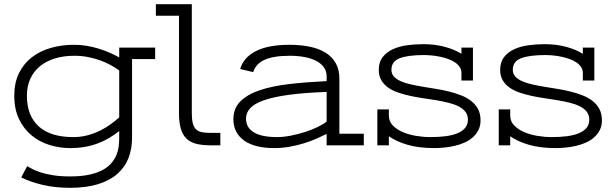

<svg xmlns="http://www.w3.org/2000/svg" viewBox="-20 -691 2924 913"><path d="M313 202.1Q243.2 202.1 184.3 188.5Q125.5 174.8 81.1 152.8L108.9 99.1Q117.7 104.5 133.3 112.5Q148.9 120.6 173.3 128.7Q197.8 136.7 232.2 142.3Q266.6 147.9 313 147.9Q362.8 147.9 399.4 140.6Q436 133.3 462.2 120.4Q488.3 107.4 504.6 90.1Q521 72.8 530.5 52.7Q540 32.7 543.5 10.7Q546.9 -11.2 546.9 -33.2V-67.9Q523.9 -49.8 499 -34.9Q474.1 -20 445.6 -9.3Q417 1.5 384.5 7.3Q352.1 13.2 314 13.2Q263.2 13.2 215.1 -1.7Q167 -16.6 129.9 -47.4Q92.8 -78.1 70.3 -125Q47.9 -171.9 47.9 -235.8Q47.9 -297.4 70.1 -342.8Q92.3 -388.2 130.9 -418.2Q169.4 -448.2 221.2 -463.1Q272.9 -478 332 -478Q361.8 -478 390.6 -473.4Q419.4 -468.8 446.8 -460.4Q474.1 -452.1 499.5 -441.2Q524.9 -430.2 546.9 -418V-464.8H717.8V-410.2H607.9V-35.2Q607.9 17.6 590.8 61Q573.7 104.5 537.8 136Q502 167.5 446 184.8Q390.1 202.1 313 202.1ZM328.1 -39.1Q364.3 -39.1 396.2 -47.6Q428.2 -56.2 455.8 -69.8Q483.4 -83.5 506.1 -100.1Q528.8 -116.7 546.9 -132.8V-356Q528.3 -369.6 505.4 -382.1Q482.4 -394.5 455.3 -404.3Q428.2 -414.1 397.7 -419.9Q367.2 -425.8 333 -425.8Q282.7 -425.8 241.2 -413.1Q199.7 -400.4 170.2 -376.2Q140.6 -352.1 124.3 -316.7Q107.9 -281.2 107.9 -235.8Q107.9 -141.1 164.1 -90.1Q220.2 -39.1 328.1 -39.1Z M721.2 -670.9H892.1V-151.9Q892.1 -122.6 897 -104.2Q901.9 -85.9 912.4 -75.9Q922.9 -65.9 939.7 -62.5Q956.5 -59.1 980 -59.1H1027.8V0H981Q941.9 0 913.6 -7.1Q885.3 -14.2 866.9 -31.7Q848.6 -49.3 839.8 -78.9Q831.1 -108.4 831.1 -153.8V-616.2H721.2Z M1533.2 -54.2Q1510.7 -43 1483.4 -31Q1456.1 -19 1424.3 -9.3Q1392.6 0.5 1356.9 6.8Q1321.3 13.2 1282.2 13.2Q1238.3 13.2 1202.6 4.4Q1167 -4.4 1142.1 -21.7Q1117.2 -39.1 1103.5 -64.7Q1089.8 -90.3 1089.8 -124Q1089.8 -176.3 1123.5 -209.5Q1157.2 -242.7 1216.6 -262.5Q1275.9 -282.2 1356.9 -291.5Q1438 -300.8 1533.2 -305.2V-328.1Q1533.2 -354 1519 -372.6Q1504.9 -391.1 1481 -402.8Q1457 -414.6 1425.5 -420.2Q1394 -425.8 1358.9 -425.8Q1317.9 -425.8 1287.4 -420.7Q1256.8 -415.5 1235.8 -405.5Q1214.8 -395.5 1202.4 -381.1Q1189.9 -366.7 1184.1 -348.1L1122.1 -362.8Q1137.7 -417.5 1196.5 -447.8Q1255.4 -478 1356.9 -478Q1408.2 -478 1451.7 -469.2Q1495.1 -460.4 1526.6 -441.4Q1558.1 -422.4 1575.9 -391.8Q1593.8 -361.3 1593.8 -317.9V-55.2H1710V0H1533.2ZM1533.2 -253.9Q1426.3 -250 1353 -240Q1279.8 -230 1234.6 -214.1Q1189.5 -198.2 1169.7 -176.5Q1149.9 -154.8 1149.9 -127Q1149.9 -84 1187.3 -61.5Q1224.6 -39.1 1296.9 -39.1Q1327.6 -39.1 1362.5 -45.9Q1397.5 -52.7 1430.2 -63.2Q1462.9 -73.7 1490.2 -86.9Q1517.6 -100.1 1533.2 -112.8Z M1774.4 0V-170.9H1829.1V-141.1Q1829.1 -114.3 1847.4 -95Q1865.7 -75.7 1894.5 -63.2Q1923.3 -50.8 1958.3 -44.9Q1993.2 -39.1 2026.4 -39.1Q2065.4 -39.1 2098.1 -43.2Q2130.9 -47.4 2154.8 -57.1Q2178.7 -66.9 2191.9 -82.8Q2205.1 -98.6 2205.1 -122.1Q2205.1 -144 2193.1 -159.4Q2181.2 -174.8 2160.9 -185.1Q2140.6 -195.3 2113.5 -202.1Q2086.4 -209 2055.9 -214.1Q2025.4 -219.2 1993.2 -223.9Q1960.9 -228.5 1930.4 -235.1Q1899.9 -241.7 1872.8 -251Q1845.7 -260.3 1825.4 -274.7Q1805.2 -289.1 1793.2 -309.6Q1781.2 -330.1 1781.2 -358.9Q1781.2 -396 1799.8 -419.7Q1818.4 -443.4 1848.1 -457Q1877.9 -470.7 1915.8 -475.8Q1953.6 -481 1992.2 -481Q2048.3 -481 2095.2 -468.3Q2142.1 -455.6 2174.3 -435.1V-464.8H2229V-308.1H2174.3V-344.2Q2174.3 -359.9 2166 -372.3Q2157.7 -384.8 2143.6 -394.3Q2129.4 -403.8 2111.3 -410.4Q2093.3 -417 2073.5 -421.1Q2053.7 -425.3 2033.9 -427.2Q2014.2 -429.2 1997.1 -429.2Q1919.9 -429.2 1880.6 -414.1Q1841.3 -398.9 1841.3 -358.9Q1841.3 -339.8 1853.3 -326.9Q1865.2 -314 1885.5 -304.9Q1905.8 -295.9 1932.9 -289.8Q1960 -283.7 1990.5 -278.6Q2021 -273.4 2053.2 -268.3Q2085.4 -263.2 2116 -255.6Q2146.5 -248 2173.6 -237.3Q2200.7 -226.6 2220.9 -210.7Q2241.2 -194.8 2253.2 -172.4Q2265.1 -149.9 2265.1 -119.1Q2265.1 -92.3 2254.9 -72.3Q2244.6 -52.2 2227.5 -37.4Q2210.4 -22.5 2188.2 -12.7Q2166 -2.9 2141.6 2.7Q2117.2 8.3 2092.3 10.7Q2067.4 13.2 2045.4 13.2Q1972.2 13.2 1918.2 -2.4Q1864.3 -18.1 1829.1 -43V0Z M2351.6 0V-170.9H2406.2V-141.1Q2406.2 -114.3 2424.6 -95Q2442.9 -75.7 2471.7 -63.2Q2500.5 -50.8 2535.4 -44.9Q2570.3 -39.1 2603.5 -39.1Q2642.6 -39.1 2675.3 -43.2Q2708 -47.4 2731.9 -57.1Q2755.9 -66.9 2769 -82.8Q2782.2 -98.6 2782.2 -122.1Q2782.2 -144 2770.3 -159.4Q2758.3 -174.8 2738 -185.1Q2717.8 -195.3 2690.7 -202.1Q2663.6 -209 2633.1 -214.1Q2602.5 -219.2 2570.3 -223.9Q2538.1 -228.5 2507.6 -235.1Q2477.1 -241.7 2450 -251Q2422.9 -260.3 2402.6 -274.7Q2382.3 -289.1 2370.4 -309.6Q2358.4 -330.1 2358.4 -358.9Q2358.4 -396 2377 -419.7Q2395.5 -443.4 2425.3 -457Q2455.1 -470.7 2492.9 -475.8Q2530.8 -481 2569.3 -481Q2625.5 -481 2672.4 -468.3Q2719.2 -455.6 2751.5 -435.1V-464.8H2806.2V-308.1H2751.5V-344.2Q2751.5 -359.9 2743.2 -372.3Q2734.9 -384.8 2720.7 -394.3Q2706.5 -403.8 2688.5 -410.4Q2670.4 -417 2650.6 -421.1Q2630.9 -425.3 2611.1 -427.2Q2591.3 -429.2 2574.2 -429.2Q2497.1 -429.2 2457.8 -414.1Q2418.5 -398.9 2418.5 -358.9Q2418.5 -339.8 2430.4 -326.9Q2442.4 -314 2462.6 -304.9Q2482.9 -295.9 2510 -289.8Q2537.1 -283.7 2567.6 -278.6Q2598.1 -273.4 2630.4 -268.3Q2662.6 -263.2 2693.1 -255.6Q2723.6 -248 2750.7 -237.3Q2777.8 -226.6 2798.1 -210.7Q2818.4 -194.8 2830.3 -172.4Q2842.3 -149.9 2842.3 -119.1Q2842.3 -92.3 2832 -72.3Q2821.8 -52.2 2804.7 -37.4Q2787.6 -22.5 2765.4 -12.7Q2743.2 -2.9 2718.8 2.7Q2694.3 8.3 2669.4 10.7Q2644.5 13.2 2622.6 13.2Q2549.3 13.2 2495.4 -2.4Q2441.4 -18.1 2406.2 -43V0Z"/></svg>

Font: Stint Ultra Expanded
Style: Regular
Weight: 400
Width: 7
Designer: Astigmatic (AOETI)
Foundry: Astigmatic (AOETI)
Version: Version 1.000